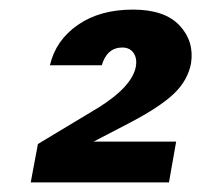

<svg xmlns="http://www.w3.org/2000/svg" viewBox="-20 -732 419 400"><path d="M84 -596Q96 -648 142 -680Q188 -712 257 -712Q323 -712 354 -679Q385 -646 378 -600Q371 -564 342 -536.5Q313 -509 250 -476L175 -437H347L332 -352H44L59 -432L187 -509Q255 -552 263 -593Q266 -611 258 -622Q250 -633 235 -633Q203 -633 192 -596Z"/></svg>

Font: Poppins SemiBold
Style: Italic
Weight: 600
Italic angle: -10°
Designer: Ninad Kale (Devanagari), Jonny Pinhorn (Latin)
Foundry: Indian Type Foundry
Version: Version 3.200;PS 1.000;hotconv 16.6.54;makeotf.lib2.5.65590